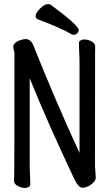

<svg xmlns="http://www.w3.org/2000/svg" viewBox="-20 -906 540 944"><path d="M102 18Q86 18 67.5 8.5Q49 -1 49 -17Q49 -29 50 -55Q51 -81 51 -641Q51 -650 48 -659.5Q45 -669 45 -680Q50 -696 70.5 -705Q91 -714 111 -714Q134 -709 144 -683Q251 -414 371 -154V-589Q371 -631 369 -659L368 -695Q368 -703 376.5 -707.5Q385 -712 395 -712Q412 -712 430 -702.5Q448 -693 448 -677Q448 -665 447.5 -639.5Q447 -614 447 -88Q447 -79 449 -61L451 -33Q451 -16 429 0.5Q407 17 385 17Q364 17 341 -35Q216 -299 126 -521V-105Q126 -74 127.5 -45Q129 -16 129 1Q129 9 120.5 13.5Q112 18 102 18ZM342 -735Q335 -735 327 -740Q290 -764 166 -811Q155 -816 155 -826Q155 -842 177 -864Q199 -886 217 -886Q224 -886 229 -883Q367 -781 367 -758Q367 -750 360 -742.5Q353 -735 342 -735Z"/></svg>

Font: LXGW WenKai Mono TC
Style: Bold
Weight: 700
Designer: LXGW / Fontworks Inc.
Foundry: LXGW / Fontworks Inc.
Version: Version 1.330